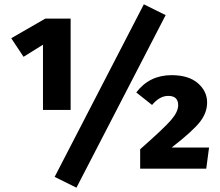

<svg xmlns="http://www.w3.org/2000/svg" viewBox="-20 -781 1020 889"><path d="M646 -761 747 -711 334 88 233 38ZM307 -695V-272H179V-574L89 -518L32 -604L190 -695ZM774 -433Q853 -433 896 -396Q939 -359 939 -306Q939 -260 906.5 -217.5Q874 -175 775 -98H948L935 0H629V-90Q738 -186 771.5 -224.5Q805 -263 805 -294Q805 -337 759 -337Q719 -337 684 -295L611 -353Q672 -433 774 -433Z"/></svg>

Font: FiraGO ExtraBold
Style: Regular
Weight: 800
Designer: bBox Type
Foundry: bBox Type GmbH
Version: Version 1.001;PS 001.001;hotconv 1.0.88;makeotf.lib2.5.64775